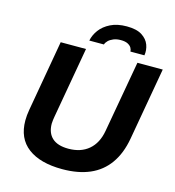

<svg xmlns="http://www.w3.org/2000/svg" viewBox="-126 -978 1002 1097"><g transform="rotate(15 375.0 -430.0)"><path d="M342 12Q211.5 12 139.3 -42.4Q67.1 -96.7 67.1 -203.1Q67.1 -217.3 68.6 -233.7Q70.1 -250.1 73.1 -266.3L146.7 -686.4H296.4L222.1 -264.3Q221.1 -257.1 219.3 -245.6Q217.5 -234.1 217.5 -224.5Q217.5 -169 249.9 -139.5Q282.2 -110 345.9 -110Q419.4 -110 465.8 -149.5Q512.2 -189 525.3 -262.8L600.5 -686.4H750.3L674.7 -256.8Q658.7 -167 615.7 -106.9Q572.8 -46.9 504.2 -17.4Q435.7 12 342 12ZM302.1 -737.9Q308.6 -771.3 331 -801.8Q353.5 -832.3 393.1 -852Q432.7 -871.7 488.9 -871.7Q546.9 -871.7 578.8 -851.3Q610.7 -830.8 622 -800.2Q633.3 -769.5 628.1 -737.9H545.3Q545.3 -748.9 538.9 -760Q532.5 -771.1 517.4 -779.1Q502.2 -787.1 475.7 -787.1Q451.1 -787.1 432.5 -779.4Q414 -771.7 403 -760.7Q392 -749.7 388.4 -737.9Z"/></g></svg>

Font: Archivo Variable SemiBold
Style: Italic
Weight: 600
Italic angle: -10°
Designer: Hector Gatti
Foundry: Omnibus-Type
Version: Version 2.001